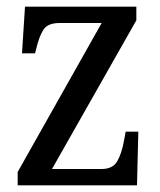

<svg xmlns="http://www.w3.org/2000/svg" viewBox="-20 -556 479 576"><path d="M33 0V-40L285 -487H159Q123 -487 110 -466.5Q97 -446 88 -407L85 -396H46L55 -536H389V-495L136 -49H285Q318 -49 331.5 -72Q345 -95 352 -134L357 -161H395L391 0Z"/></svg>

Font: Noto Serif Hebrew Condensed
Style: Regular
Weight: 400
Width: 3
Designer: Monotype Design Team
Foundry: Monotype Imaging Inc.
Version: Version 2.004; ttfautohint (v1.8.4.7-5d5b)